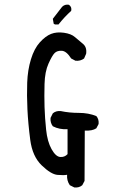

<svg xmlns="http://www.w3.org/2000/svg" viewBox="-20 -837 540 847"><path d="M308 -10 288 -20Q274 -40 276 -66Q262 -63 233.5 -65.5Q205 -68 164 -107.5Q123 -147 113.5 -219.5Q104 -292 101 -354.5Q98 -417 100 -472.5Q102 -528 116.5 -575.5Q131 -623 156 -650.5Q181 -678 205.5 -687.5Q230 -697 262 -692.5Q294 -688 310.5 -673.5Q327 -659 345.5 -644Q364 -629 360 -600L351 -579Q335 -567 313 -569L294 -579Q273 -612 252.5 -613Q232 -614 221 -603Q210 -592 194 -556.5Q178 -521 176.5 -467Q175 -413 176.5 -365Q178 -317 183.5 -264.5Q189 -212 207.5 -179Q226 -146 245.5 -144.5Q265 -143 278 -157V-267Q242 -265 213 -280Q201 -296 203 -317L213 -337Q227 -349 248 -347Q286 -339 328 -339Q370 -339 405 -325Q417 -311 415 -290L405 -271Q387 -259 354 -261L353 -39L343 -20Q329 -8 308 -10ZM223 -729 217 -732 213 -754 254 -807Q266 -819 284 -816Q298 -806 294 -789Q264 -762 238 -729Z"/></svg>

Font: NaniFont Regular
Style: Regular
Weight: 400
Designer: Nanigashitei
Version: Version 1.036